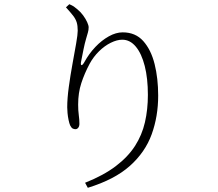

<svg xmlns="http://www.w3.org/2000/svg" viewBox="-20 -824 1040 914"><path d="M294 -789 310 -804Q324 -798 331.5 -793Q339 -788 348 -780Q364 -767 376 -750.5Q388 -734 395 -718.5Q402 -703 402 -694Q402 -681 398.5 -669.5Q395 -658 390 -640Q383 -616 378 -591Q373 -566 366 -531Q363 -515 368 -514Q373 -513 382 -529Q404 -569 434 -600.5Q464 -632 498 -651Q532 -670 564 -670Q625 -670 662 -628.5Q699 -587 716 -519Q733 -451 733 -369Q733 -270 702 -184.5Q671 -99 598 -34Q525 31 398 70L385 46Q473 11 531 -33Q589 -77 622.5 -129Q656 -181 670 -242Q684 -303 684 -372Q684 -451 669 -510Q654 -569 626.5 -602Q599 -635 562 -635Q537 -635 507.5 -620.5Q478 -606 451.5 -580Q425 -554 407 -521Q382 -474 367 -428Q352 -382 352 -326Q352 -298 355 -276.5Q358 -255 358 -235Q358 -223 352.5 -216Q347 -209 339 -209Q333 -209 326.5 -212Q320 -215 314 -227Q310 -236 306.5 -252.5Q303 -269 301.5 -286Q300 -303 300 -313Q300 -355 307.5 -410Q315 -465 325 -519.5Q335 -574 342.5 -617Q350 -660 350 -678Q350 -702 345 -718Q340 -734 327.5 -750Q315 -766 294 -789Z"/></svg>

Font: Noto Serif SC
Style: Regular
Weight: 200
Designer: Ryoko NISHIZUKA 西塚涼子 (kana & ideographs); Frank Grießhammer (Latin, Greek & Cyrillic); Wenlong ZHANG 张文龙 (bopomofo); San
Foundry: Adobe
Version: Version 2.001;hotconv 1.1.0;makeotfexe 2.6.0